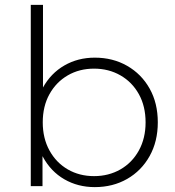

<svg xmlns="http://www.w3.org/2000/svg" viewBox="-20 -762 715 786"><path d="M368 4Q299 4 243.5 -28Q188 -60 155.5 -120Q123 -180 123 -261Q123 -344 155.5 -403Q188 -462 243.5 -494Q299 -526 368 -526Q442 -526 500.5 -492.5Q559 -459 592.5 -399.5Q626 -340 626 -261Q626 -183 592.5 -123Q559 -63 500.5 -29.5Q442 4 368 4ZM106 0V-742H156V-353L146 -262L154 -171V0ZM365 -41Q425 -41 473 -68.5Q521 -96 548.5 -146Q576 -196 576 -261Q576 -327 548.5 -376.5Q521 -426 473 -453.5Q425 -481 365 -481Q305 -481 257.5 -453.5Q210 -426 182.5 -376.5Q155 -327 155 -261Q155 -196 182.5 -146Q210 -96 257.5 -68.5Q305 -41 365 -41Z"/></svg>

Font: MOST Montserrat Light
Style: Regular
Weight: 300
Designer: Julieta Ulanovsky
Foundry: Julieta Ulanovsky
Version: Version 8.000;March 11, 2024;FontCreator 15.0.0.2926 64-bit